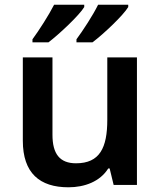

<svg xmlns="http://www.w3.org/2000/svg" viewBox="-20 -786 682 816"><path d="M525 -756V-766H397C375 -721 333 -657 305 -619V-606H373C421 -642 504 -721 525 -756ZM338 -756V-766H210C187 -721 146 -657 118 -619V-606H186C233 -642 317 -721 338 -756ZM562 -542H436V-277C436 -158 404 -92 303 -92C234 -92 203 -132 203 -213V-542H77V-188C77 -50 149 10 271 10C339 10 405 -14 440 -70H446L463 0H562Z"/></svg>

Font: Noto Sans Myanmar SemiBold
Style: Regular
Weight: 600
Designer: Monotype Design Team
Foundry: Monotype Imaging Inc.
Version: Version 2.107